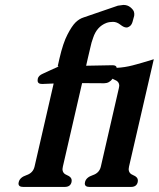

<svg xmlns="http://www.w3.org/2000/svg" viewBox="-20 -735 633 765"><path d="M494.1 -71.3Q493.2 -65.9 492.7 -61.5Q492.7 -43.9 510.7 -37.1Q529.3 -29.8 529.3 -15.6Q529.3 -12.7 528.8 -9.8Q524.4 9.8 502 9.8H336.4Q317.9 9.8 317.9 -3.9Q317.9 -6.8 318.8 -9.8Q323.2 -28.3 349.6 -37.1Q376 -45.9 381.8 -71.3L453.6 -383.8Q454.6 -388.7 455.1 -393.1Q455.1 -410.2 437 -417Q432.1 -418.9 428.7 -421.4Q415.5 -403.3 395 -403.3L307.1 -403.8L230.5 -71.3Q229.5 -65.9 229 -61.5Q229 -43.9 247.1 -37.1Q265.6 -29.8 265.6 -15.6Q265.6 -12.7 265.1 -9.8Q260.7 9.8 237.8 9.8H72.3Q53.7 9.8 53.7 -3.9Q53.7 -6.8 54.7 -9.8Q59.1 -28.3 85.4 -37.1Q111.8 -45.9 117.7 -71.3L193.8 -402.3L147.9 -400.4Q129.4 -400.4 129.9 -415Q129.9 -417.5 130.4 -419.9V-420.9Q133.3 -434.1 150.9 -441.4Q160.6 -445.8 182.6 -456.1Q204.6 -466.3 210.9 -468.8Q213.4 -469.7 213.4 -470.2Q213.4 -471.2 210 -471.2L216.8 -501.5Q231.4 -564.5 249 -597.7Q266.1 -630.9 280.8 -645.5Q295.9 -660.2 313 -665.5L449.7 -712.4L471.2 -715.3Q472.2 -715.3 472.7 -715.3Q487.8 -715.3 499.5 -706.1Q511.2 -696.3 513.7 -688Q516.1 -679.7 514.6 -671.9Q512.7 -664.1 507.8 -647Q502.9 -629.9 486.8 -625.5H483.4Q473.6 -625.5 459.5 -636.7Q445.3 -647.9 430.2 -647.9Q415.5 -647.9 403.8 -643.6Q365.7 -628.9 351.1 -584.5Q344.2 -566.4 339.8 -544.9Q335 -523.4 329.6 -501.5L323.2 -473.1L428.2 -475.1Q444.3 -475.1 444.8 -464.8Q445.3 -464.8 445.8 -464.8Q477.1 -466.3 508.8 -474.6Q541 -482.9 592.8 -499Z"/></svg>

Font: Caudex
Style: Bold
Weight: 700
Italic angle: -13°
Version: Version 1.04